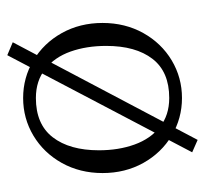

<svg xmlns="http://www.w3.org/2000/svg" viewBox="-38 -470 562 527"><g transform="rotate(90 243.5 -206.0)"><path d="M363.5 -467 397.5 -452 131 55.5 95.5 40.5ZM42.5 -206Q42.5 -268 70.2 -317.8Q98 -367.5 145.2 -395.8Q192.5 -424 248.5 -424Q304.5 -424 351.8 -395.8Q399 -367.5 426.8 -317.8Q454.5 -268 454.5 -206Q454.5 -144 426.8 -94.2Q399 -44.5 351.8 -16.2Q304.5 12 248.5 12Q192.5 12 145.2 -16.2Q98 -44.5 70.2 -94.2Q42.5 -144 42.5 -206ZM392 -196Q392 -250 376.2 -293.8Q360.5 -337.5 328.2 -363.2Q296 -389 248.5 -389Q176.5 -389 141 -343Q105.5 -297 105.5 -216Q105.5 -162 121 -118.2Q136.5 -74.5 168.8 -48.8Q201 -23 248.5 -23Q320.5 -23 356.2 -69.2Q392 -115.5 392 -196Z"/></g></svg>

Font: Didactic
Style: Regular
Weight: 400
Designer: Tyler Finck
Foundry: Etcetera Type Co
Version: Version 3.007;FEAKit 1.0